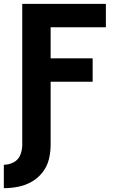

<svg xmlns="http://www.w3.org/2000/svg" viewBox="-32 -755 628 1001"><path d="M-12 226Q26 226 63.5 218.5Q101 211 134 192Q167 173 190.5 142.5Q214 112 223 75Q232 38 232 0V-329H451V-451H232V-613H520V-735H84V0Q84 27 74 52.5Q64 78 39.5 91Q15 104 -12 104Z"/></svg>

Font: Iosevka Sparkle Heavy
Style: Regular
Weight: 900
Designer: Belleve Invis
Foundry: Belleve Invis
Version: Version 4.5.0; ttfautohint (v1.8.3)